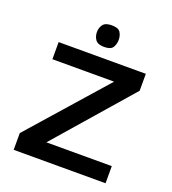

<svg xmlns="http://www.w3.org/2000/svg" viewBox="-133 -827 830 927"><g transform="rotate(20 282.0 -363.5)"><path d="M43 0V-86L386 -475H69V-563H517V-476L179 -88H515V0ZM283 -616Q250 -616 238 -633Q226 -650 226 -672Q226 -694 238 -710.5Q250 -727 283 -727Q317 -727 327.5 -710.5Q338 -694 338 -672Q338 -650 327.5 -633Q317 -616 283 -616Z"/></g></svg>

Font: Darker Grotesque
Style: Bold
Weight: 700
Designer: Gabriel Lam
Foundry: TypeRant
Version: Version 1.000;gftools[0.9.28]